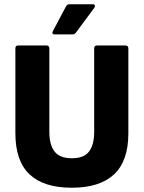

<svg xmlns="http://www.w3.org/2000/svg" viewBox="-20 -868 673 899"><path d="M316 11Q185 11 118.5 -51.5Q52 -114 52 -245V-641Q52 -655 64 -655H198Q211 -655 211 -641V-252Q211 -190 235.5 -158.5Q260 -127 316 -127Q373 -127 397 -158.5Q421 -190 421 -252V-641Q421 -655 434 -655H568Q581 -655 581 -641V-244Q581 -114 514 -51.5Q447 11 316 11ZM234 -707Q228 -707 226 -711.5Q224 -716 227 -721L289 -838Q294 -848 305 -848H416Q422 -848 424 -843Q426 -838 422 -832L336 -716Q330 -707 319 -707Z"/></svg>

Font: Sofia Sans Semi Condensed Black
Style: Regular
Weight: 900
Designer: Botio Nikoltchev, Ani Petrova
Foundry: lettersoup
Version: Version 4.100; ttfautohint (v1.8.4.7-5d5b)